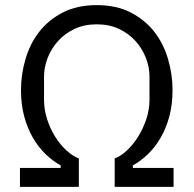

<svg xmlns="http://www.w3.org/2000/svg" viewBox="-20 -730 756 750"><path d="M58 0ZM58 -74H217V-84Q186 -101 158 -128Q130 -155 108.5 -192Q87 -229 74.5 -275.5Q62 -322 62 -378Q62 -439 79.5 -499Q97 -559 133 -605.5Q169 -652 225 -681Q281 -710 358 -710Q435 -710 491 -681Q547 -652 583 -605.5Q619 -559 636.5 -499Q654 -439 654 -378Q654 -322 641.5 -275.5Q629 -229 607.5 -192Q586 -155 558 -128Q530 -101 499 -84V-74H658V0H428V-111Q452 -120 476 -142.5Q500 -165 519.5 -196Q539 -227 551.5 -264.5Q564 -302 564 -341V-431Q564 -467 550 -503.5Q536 -540 509.5 -569.5Q483 -599 445 -617Q407 -635 358 -635Q309 -635 271 -617Q233 -599 206.5 -569.5Q180 -540 166 -503.5Q152 -467 152 -431V-341Q152 -302 164 -264.5Q176 -227 195.5 -196Q215 -165 239.5 -142.5Q264 -120 288 -111V0H58Z"/></svg>

Font: Aneliza
Style: Regular
Weight: 400
Designer: Mike Abbink, Paul van der Laan, Pieter van Rosmalen
Foundry: Bold Monday
Version: Version 3.001;September 8, 2019;FontCreator 11.5.0.2425 64-b